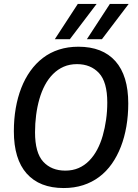

<svg xmlns="http://www.w3.org/2000/svg" viewBox="-20 -943 695 970"><path d="M302 7Q180 7 115 -66Q50 -139 50 -280Q50 -341 59.5 -396Q69 -451 87.5 -498.5Q106 -546 133.5 -584.5Q161 -623 197 -650.5Q233 -678 278 -692.5Q323 -707 376 -707Q498 -707 563 -634Q628 -561 628 -420Q628 -360 618.5 -304.5Q609 -249 590.5 -201.5Q572 -154 545 -115.5Q518 -77 481.5 -49.5Q445 -22 400 -7.5Q355 7 302 7ZM310 -81Q347 -81 377 -94Q407 -107 430.5 -131Q454 -155 471 -187Q488 -219 499 -257.5Q510 -296 516 -338.5Q522 -381 522 -425Q522 -529 480 -574Q438 -619 369 -619Q332 -619 302 -606Q272 -593 248 -569Q224 -545 207 -513Q190 -481 179 -442.5Q168 -404 162.5 -361.5Q157 -319 157 -275Q157 -171 198.5 -126Q240 -81 310 -81ZM419 -745 535 -923H630L495 -745ZM257 -745 373 -923H468L333 -745Z"/></svg>

Font: Georama ExtraCondensed Thin Medium
Style: Italic
Weight: 500
Italic angle: -9°
Version: Version 1.001